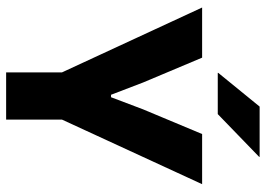

<svg xmlns="http://www.w3.org/2000/svg" viewBox="-140 -726 866 626"><g transform="rotate(90 293.0 -413.0)"><path d="M363 -167H223L4.5 -639H168L249 -446.5L289 -342H297L336.5 -446.5L417 -639H580.5ZM370 0H216V-307.5H370ZM217.5 -691.5 327.5 -826.5H491.5V-825L352 -690H217.5Z"/></g></svg>

Font: Anek Devanagari Medium
Style: Bold
Weight: 700
Version: Version 1.003